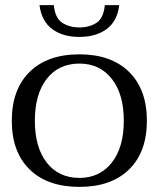

<svg xmlns="http://www.w3.org/2000/svg" viewBox="-20 -719 620 749"><path d="M134 -699H190Q195 -648 223 -630Q251 -612 290 -612Q329 -612 356.5 -630Q384 -648 389 -699H445Q438 -637 396.5 -606Q355 -575 290 -575Q224 -575 183 -606Q142 -637 134 -699ZM26 -248Q26 -370 95.5 -438.5Q165 -507 290 -507Q414 -507 483.5 -438.5Q553 -370 553 -248Q553 -126 483.5 -58Q414 10 290 10Q165 10 95.5 -58Q26 -126 26 -248ZM463 -248Q463 -352 416 -411.5Q369 -471 290 -471Q209 -471 162.5 -411.5Q116 -352 116 -248Q116 -144 162.5 -84.5Q209 -25 290 -25Q369 -25 416 -84.5Q463 -144 463 -248Z"/></svg>

Font: Trirong
Style: Regular
Weight: 400
Designer: Katatrad Team
Foundry: CadsonDemak
Version: Version 1.001